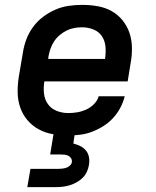

<svg xmlns="http://www.w3.org/2000/svg" viewBox="-20 -548 640 788"><path d="M260 8Q227 8 196 2.5Q165 -3 138.5 -17.5Q112 -32 92.5 -55Q73 -78 63 -107Q53 -136 52.5 -168Q52 -200 57 -232L74 -332Q78 -359 88 -386Q98 -413 115.5 -437Q133 -461 157 -479Q181 -497 207.5 -508.5Q234 -520 262 -524Q290 -528 317 -528Q350 -528 381 -522.5Q412 -517 438 -502.5Q464 -488 483 -464.5Q502 -441 511.5 -412.5Q521 -384 521.5 -352Q522 -320 516 -288L504 -214H162Q158 -189 160.5 -164.5Q163 -140 176.5 -121Q190 -102 212.5 -93Q235 -84 260 -84Q278 -84 296.5 -87Q315 -90 333 -98Q351 -106 365.5 -120.5Q380 -135 385 -153H492Q486 -129 474 -106Q462 -83 444 -63.5Q426 -44 403.5 -30Q381 -16 357 -7Q333 2 308.5 5Q284 8 260 8ZM178 -306H411Q415 -331 413 -355.5Q411 -380 398.5 -399Q386 -418 363.5 -427Q341 -436 316 -436Q301 -436 284.5 -433Q268 -430 253 -422.5Q238 -415 224.5 -403.5Q211 -392 202 -378Q193 -364 187.5 -348.5Q182 -333 179 -317ZM92 220 105 145H220Q228 145 236 144Q244 143 252 140.5Q260 138 267 131.5Q274 125 275 117Q276 109 272 102Q268 95 261 91.5Q254 88 246 87Q238 86 229 86H186L200 0H287L281 41Q296 45 309.5 51.5Q323 58 332.5 69.5Q342 81 345 96.5Q348 112 345 129Q343 143 336.5 157Q330 171 319 182Q308 193 294 200.5Q280 208 265.5 212.5Q251 217 236.5 218.5Q222 220 207 220Z"/></svg>

Font: Iosevka SS04 SmBd Ex Obl
Style: Regular
Weight: 600
Width: 7
Italic angle: -9°
Monospace: yes
Designer: Belleve Invis
Foundry: Belleve Invis
Version: Version 19.0.0; ttfautohint (v1.8.4)